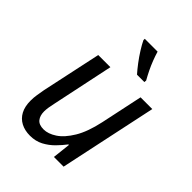

<svg xmlns="http://www.w3.org/2000/svg" viewBox="-222 -875 995 995"><g transform="rotate(45 275.5 -378.0)"><path d="M179 10Q141 10 112.5 -5Q84 -20 68.5 -49Q53 -78 53 -121Q53 -144 56.5 -165Q60 -186 64 -209L134 -536H223L152 -199Q147 -177 144.5 -160.5Q142 -144 142 -131Q142 -100 157 -81.5Q172 -63 206 -63Q239 -63 275.5 -87Q312 -111 344 -164Q376 -217 395 -305L444 -536H530L416 0H345L356 -99H352Q334 -75 309 -49.5Q284 -24 252 -7Q220 10 179 10ZM348 -606Q331 -625 310.5 -652Q290 -679 272.5 -707Q255 -735 245 -756V-766H339Q346 -742 356 -716Q366 -690 378 -665.5Q390 -641 403 -618L402 -606Z"/></g></svg>

Font: Noto Sans Display
Style: Italic
Weight: 400
Italic angle: -12°
Designer: Monotype Design Team
Foundry: Monotype Imaging Inc.
Version: Version 2.003